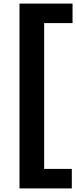

<svg xmlns="http://www.w3.org/2000/svg" viewBox="-20 -828 424 1068"><path d="M88.5 220V-808H383.5V-699.5H225.5V111.5H379.5V220Z"/></svg>

Font: Encode Sans SemiExpanded SemiExpanded SemiBold
Style: Regular
Weight: 600
Width: 6
Designer: Multiple Designers
Foundry: Impallari Type
Version: Version 3.000; ttfautohint (v1.8.3) -l 8 -r 50 -G 200 -x 14 